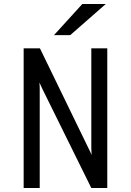

<svg xmlns="http://www.w3.org/2000/svg" viewBox="-20 -942 656 962"><path d="M98.5 0V-700H180L422 -202Q425.5 -195.5 430.5 -184.8Q435.5 -174 439 -166Q438.5 -180 438 -187.8Q437.5 -195.5 437.5 -203V-700H517.5V0H437.5L195 -491Q191.5 -499 186.2 -509.8Q181 -520.5 177.5 -528.5Q178.5 -517 178.8 -508.2Q179 -499.5 179 -492V0ZM250.5 -766 392.5 -922H510L332 -766Z"/></svg>

Font: Overpass Mono
Style: Regular
Weight: 400
Designer: Delve Withrington, Dave Bailey
Foundry: Delve Fonts LLC
Version: Version 4.000